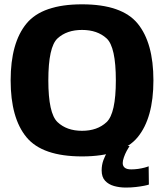

<svg xmlns="http://www.w3.org/2000/svg" viewBox="-20 -700 746 866"><path d="M350 5.5Q529.5 5.5 600.8 -81Q672 -167.5 672 -337.5Q672 -507 600.8 -593.8Q529.5 -680.5 350 -680.5Q171 -680.5 99.5 -593.8Q28 -507 28 -337.5Q28 -167.5 99.5 -81Q171 5.5 350 5.5ZM350 -110Q281 -110 239.5 -149.2Q198 -188.5 198 -337.5Q198 -488.5 239.5 -526.8Q281 -565 350 -565Q419 -565 460.8 -526.8Q502.5 -488.5 502.5 -337.5Q502.5 -188.5 460.8 -149.2Q419 -110 350 -110ZM547.5 146Q571 146 592.8 143.5Q614.5 141 630.5 137.8Q646.5 134.5 651.5 132.5L650.5 50Q645 52.5 632 56Q619 59.5 603 61.8Q587 64 572 64Q552 64 542.8 56.5Q533.5 49 533.5 35.5Q533.5 24.5 538.8 9.5Q544 -5.5 551.5 -19.5Q559 -33.5 564.5 -41.5H483Q475 -32 464.5 -15.2Q454 1.5 446.2 23Q438.5 44.5 438.5 68.5Q438.5 98.5 454 115.2Q469.5 132 494.5 139Q519.5 146 547.5 146Z"/></svg>

Font: Anybody UltraCondensed Thin
Style: Bold
Weight: 700
Version: Version 1.111